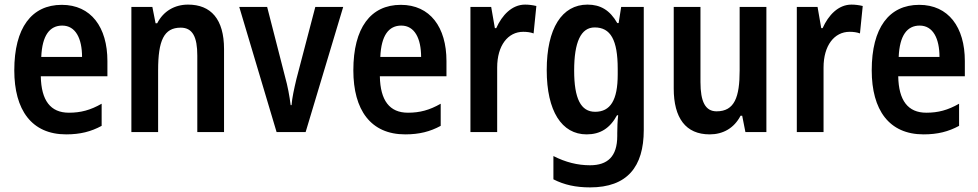

<svg xmlns="http://www.w3.org/2000/svg" viewBox="-20 -573 4244 833"><path d="M248 -552C117 -552 42 -452 42 -268C42 -96 117 10 267 10C328 10 375 -2 421 -27V-123C372 -95 330 -84 279 -84C199 -84 159 -137 157 -242H446V-308C446 -455 375 -552 248 -552ZM250 -462C308 -462 336 -406 336 -326H159C163 -420 196 -462 250 -462Z M796 -553C738 -553 689 -525 662 -472H655L641 -543H550V0H666V-268C666 -397 691 -453 764 -453C816 -453 836 -412 836 -332V0H952V-360C952 -490 895 -553 796 -553Z M1180 0H1306L1469 -543H1348L1266 -230C1256 -188 1247 -147 1245 -117H1241C1236 -157 1228 -200 1217 -239L1139 -543H1018Z M1719 -552C1588 -552 1513 -452 1513 -268C1513 -96 1588 10 1738 10C1799 10 1846 -2 1892 -27V-123C1843 -95 1801 -84 1750 -84C1670 -84 1630 -137 1628 -242H1917V-308C1917 -455 1846 -552 1719 -552ZM1721 -462C1779 -462 1807 -406 1807 -326H1630C1634 -420 1667 -462 1721 -462Z M2258 -553C2201 -553 2158 -507 2133 -451H2127L2111 -543H2021V0H2137V-280C2137 -376 2184 -435 2250 -435C2266 -435 2282 -433 2295 -428L2307 -547C2290 -551 2274 -553 2258 -553Z M2529 -553C2418 -553 2352 -450 2352 -269C2352 -91 2417 10 2525 10C2584 10 2626 -16 2657 -73H2662C2659 -49 2658 -17 2658 4V17C2658 106 2616 144 2540 144C2486 144 2434 131 2381 104V205C2428 229 2478 240 2540 240C2701 240 2773 151 2773 -9V-543H2675L2664 -473H2658C2626 -529 2585 -553 2529 -553ZM2560 -454C2629 -454 2660 -400 2660 -274V-250C2660 -138 2628 -88 2562 -88C2500 -88 2471 -145 2471 -267C2471 -390 2500 -454 2560 -454Z M3305 -543H3189V-267C3189 -152 3167 -90 3089 -90C3040 -90 3019 -132 3019 -217V-543H2903V-189C2903 -61 2955 10 3059 10C3117 10 3165 -17 3193 -71H3200L3214 0H3305Z M3674 -553C3617 -553 3574 -507 3549 -451H3543L3527 -543H3437V0H3553V-280C3553 -376 3600 -435 3666 -435C3682 -435 3698 -433 3711 -428L3723 -547C3706 -551 3690 -553 3674 -553Z M3968 -552C3837 -552 3762 -452 3762 -268C3762 -96 3837 10 3987 10C4048 10 4095 -2 4141 -27V-123C4092 -95 4050 -84 3999 -84C3919 -84 3879 -137 3877 -242H4166V-308C4166 -455 4095 -552 3968 -552ZM3970 -462C4028 -462 4056 -406 4056 -326H3879C3883 -420 3916 -462 3970 -462Z"/></svg>

Font: Noto Sans Arabic UI Cn SmBd
Style: Regular
Weight: 600
Width: 3
Designer: Monotype Design Team, Nadine Chahine and Nizar Qandah
Foundry: Monotype Imaging Inc.
Version: Version 2.010